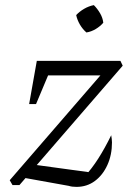

<svg xmlns="http://www.w3.org/2000/svg" viewBox="-20 -724 515 751"><path d="M29 0 18 -19 422 -486H451L460 -467L56 0ZM249 3 60 -31 105 -81 346 -48 311 -34Q339 -64 364.5 -104Q390 -144 415 -195Q416 -188 417 -181Q418 -174 418 -167Q418 -118 400 -78.5Q382 -39 351 -16Q320 7 279 7Q261 7 249 3ZM94 -317 124 -486H192L121 -317ZM147 -429 124 -486H451L392 -429ZM347 -704Q361 -690 371.5 -672Q382 -654 384 -635Q372 -621 354.5 -610.5Q337 -600 318 -597Q303 -610 292.5 -628Q282 -646 278 -665Q291 -679 309 -689.5Q327 -700 347 -704Z"/></svg>

Font: Piazzolla Thin Light
Style: Italic
Weight: 300
Italic angle: -11.3°
Version: Version 2.005